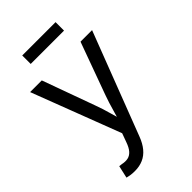

<svg xmlns="http://www.w3.org/2000/svg" viewBox="-275 -807 1102 1102"><g transform="rotate(-45 275.5 -256.5)"><path d="M67.9 199.2 85 123.5 103.5 125.5Q127.9 130.9 147.9 127Q168 123 183.8 105.5Q199.7 87.9 211.9 52.7L230.5 1.5L23.9 -539.1H118.7L233.9 -221.2Q251.5 -173.8 264.2 -126.7Q276.9 -79.6 290.5 -35.2H260.7Q274.4 -79.6 287.4 -126.7Q300.3 -173.8 317.4 -221.2L433.1 -539.1H526.9L287.6 84.5Q272 126 249.3 153.3Q226.6 180.7 196.5 193.8Q166.5 207 128.9 207Q107.9 207 91.8 204.3Q75.7 201.7 67.9 199.2ZM411.1 -719.7V-650.9H140.6V-719.7Z"/></g></svg>

Font: Inter 18pt
Style: Regular
Weight: 400
Designer: Rasmus Andersson
Foundry: rsms
Version: Version 4.001;git-66647c0bb